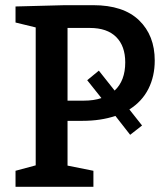

<svg xmlns="http://www.w3.org/2000/svg" viewBox="-20 -722 645 742"><path d="M480 -299 529 -237 483 -201 426 -274Q369 -255 299 -255H241V-82L341 -62V0H40V-62L118 -83V-616L40 -635V-697L231 -702H340Q457 -702 517.5 -643.5Q578 -585 578 -488Q578 -427 553.5 -378.5Q529 -330 480 -299ZM303 -333Q343 -333 372 -343L317 -412L362 -449L423 -372Q464 -410 464 -481Q464 -544 429 -579Q394 -614 327 -614H241V-333Z"/></svg>

Font: Bitter Pro SemiBold
Style: Regular
Weight: 600
Designer: Sol Matas, and Bitter project Authors
Foundry: Sol Matas
Version: Version 1.010